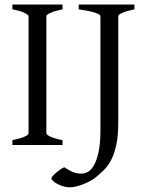

<svg xmlns="http://www.w3.org/2000/svg" viewBox="-20 -635 643 841"><path d="M34.2 0V-21Q67.4 -27.8 86.2 -35.9Q105 -43.9 105 -50.8V-564Q105 -569.8 87.2 -578.6Q69.3 -587.4 34.2 -594.2V-615.2H253.9V-594.2Q220.7 -587.4 201.9 -579.1Q183.1 -570.8 183.1 -564V-50.8Q183.1 -44.9 200.9 -36.4Q218.8 -27.8 253.9 -21V0ZM568.8 -594.2Q535.6 -587.4 516.8 -579.1Q498 -570.8 498 -564V-100.1Q498 -42 490 -3.2Q481.9 35.6 468.5 62.5Q455.1 89.4 437.5 107.2Q419.9 125 400.9 140.6Q387.7 151.4 371.8 159.7Q356 168 339.8 173.8Q323.7 179.7 309.3 182.6Q294.9 185.5 285.6 185.5Q271 185.5 256.3 180.9Q241.7 176.3 230.5 170.2Q219.2 164.1 212.2 157.5Q205.1 150.9 205.1 146.5Q205.1 142.6 211.4 135.3Q217.8 127.9 226.6 120.6Q235.4 113.3 245.1 106.7Q254.9 100.1 261.7 97.7Q275.4 106.4 285.6 112.1Q295.9 117.7 304.7 120.6Q313.5 123.5 321.5 124.5Q329.6 125.5 338.9 125.5Q351.6 125.5 366 117.2Q380.4 108.9 392.3 87.6Q404.3 66.4 412.1 29.3Q419.9 -7.8 419.9 -64.9V-564Q419.9 -566.9 416 -570.3Q412.1 -573.7 401.6 -577.6Q391.1 -581.5 372.6 -585.7Q354 -589.8 324.7 -594.2V-615.2H568.8Z"/></svg>

Font: Gentium Basic
Style: Regular
Weight: 400
Designer: J. Victor Gaultney and Annie Olsen
Foundry: SIL International
Version: Version 1.100